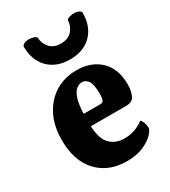

<svg xmlns="http://www.w3.org/2000/svg" viewBox="-198 -909 901 1016"><g transform="rotate(-30 252.5 -400.5)"><path d="M274 9Q162 9 95.5 -62Q29 -133 29 -260Q29 -347 62 -410.5Q95 -474 151.5 -508Q208 -542 280 -542Q370 -542 424.5 -489.5Q479 -437 479 -342Q479 -304 466.5 -275.5Q454 -247 415 -247H199Q202 -168 235.5 -135Q269 -102 323 -102Q357 -102 386 -112.5Q415 -123 440 -142Q449 -134 454.5 -117.5Q460 -101 460 -90Q460 -74 437.5 -50.5Q415 -27 373.5 -9Q332 9 274 9ZM199 -323H300Q317 -323 321.5 -336Q326 -349 326 -368Q326 -432 310.5 -452.5Q295 -473 274 -473Q257 -473 240 -460Q223 -447 212 -414.5Q201 -382 199 -323ZM282 -608Q199 -608 150.5 -657Q102 -706 102 -790Q105 -800 117.5 -805Q130 -810 144 -810Q157 -810 171 -806Q185 -802 190 -794Q190 -760 213.5 -732.5Q237 -705 282 -705Q327 -705 350.5 -732.5Q374 -760 374 -794Q379 -802 393.5 -806Q408 -810 420 -810Q435 -810 447 -805Q459 -800 462 -790Q462 -706 413.5 -657Q365 -608 282 -608Z"/></g></svg>

Font: Calistoga
Style: Regular
Weight: 400
Designer: Yvonne Schuttler, Eben Sorkin
Foundry: www.sorkintype.com
Version: Version 1.010; ttfautohint (v1.8.4.7-5d5b)